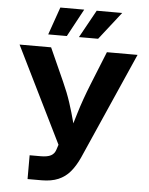

<svg xmlns="http://www.w3.org/2000/svg" viewBox="-62 -998 813 1048"><g transform="rotate(5 345.0 -474.0)"><path d="M128.9 0V-130.4H189Q226.6 -130.4 245.8 -140.9Q265.1 -151.4 272 -174.3L280.8 -201.2L21.5 -727.5H194.3L275.4 -546.9Q301.8 -488.8 319.1 -435.5Q336.4 -382.3 348.6 -335Q360.8 -287.6 371.6 -246.1H327.6Q345.2 -304.2 368.2 -380.6Q391.1 -457 427.2 -546.9L500 -727.5H668L409.2 -141.1Q388.2 -95.2 361.6 -63.7Q335 -32.2 297.1 -16.1Q259.3 0 205.1 0ZM274.4 -796.4H172.4L225.6 -948.2H356.4ZM445.8 -796.4H340.8L424.8 -948.2H564.5Z"/></g></svg>

Font: Inter 16pt
Style: Bold
Weight: 700
Version: Version 4.001;git-66647c0bb